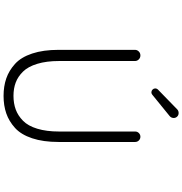

<svg xmlns="http://www.w3.org/2000/svg" viewBox="6 -982 988 1040"><g transform="rotate(90 500.0 -462.0)"><path d="M250 -285.2V-699.2Q250 -710.9 258.8 -719.7Q267.6 -728.5 280.3 -728.5Q293 -728.5 301.8 -719.7Q310.5 -710.9 310.5 -699.2V-288.1Q310.5 -219.7 325.7 -169.9Q340.8 -120.1 367.7 -92.8Q394.5 -65.4 426.8 -53.2Q459 -41 499 -41Q540 -41 573.2 -53.2Q606.4 -65.4 634.3 -92.8Q662.1 -120.1 677.2 -169.9Q692.4 -219.7 692.4 -288.1V-700.2Q692.4 -711.9 700.7 -720.2Q709 -728.5 720.7 -728.5Q732.4 -728.5 740.7 -720.2Q749 -711.9 749 -700.2V-285.2Q749 -202.1 729 -142.1Q709 -82 672.9 -49.3Q636.7 -16.6 594.2 -2Q551.8 12.7 499.5 12.7Q447.3 12.7 404.8 -2Q362.3 -16.6 326.2 -49.3Q290 -82 270 -142.1Q250 -202.1 250 -285.2ZM493.2 -793Q487.3 -788.1 480.5 -788.1Q479.5 -788.1 478.5 -788.1Q469.7 -789.1 464.8 -794.9Q459 -800.8 459 -808.6Q459 -817.4 465.8 -824.2L573.2 -928.7Q581.1 -935.5 591.8 -935.5Q591.8 -935.5 592.8 -935.5Q604.5 -935.5 612.3 -926.8Q619.1 -918.9 619.1 -909.2Q619.1 -895.5 608.4 -886.7Z"/></g></svg>

Font: Gen Jyuu Gothic L Monospace Light
Style: Regular
Weight: 300
Designer: [Source Han Sans]
Ryoko NISHIZUKA  (kana & ideographs); Paul D. Hunt (Latin, Greek & Cyrillic); Wenlong ZHANG  (bopomofo
Version: Version 1.002.20150607